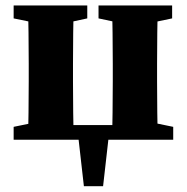

<svg xmlns="http://www.w3.org/2000/svg" viewBox="-20 -503 673 691"><path d="M29.1 0H163.1V-66.5H126.5L29.1 -46.5V0ZM29.1 -436.8 126.5 -416.8H201.3L294.1 -436.8V-483.4H29.1V-436.8ZM80.4 0H245.7C243.7 -45 242.7 -147.4 242.7 -210V-273.4C242.7 -335.9 243.7 -438.4 245.7 -483.4H80.4C82.4 -438.4 83.4 -335.9 83.4 -273.4V-210C83.4 -147.4 82.4 -45 80.4 0ZM163.1 0H470.9V-52.8H163.1V0ZM281.9 167.2H351L374.8 -42.8H258.1L281.9 167.2ZM334.6 -436.8 429 -416.8H503.9L599.5 -436.8V-483.4H334.6V-436.8ZM382.9 0H548.3C546.3 -45 545.3 -147.4 545.3 -210V-273.4C545.3 -335.9 546.3 -438.4 548.3 -483.4H382.9C384.9 -438.4 385.9 -335.9 385.9 -273.4V-210C385.9 -147.4 384.9 -45 382.9 0ZM469.5 0H603.4V-46.5L506.1 -66.5H469.5V0Z"/></svg>

Font: Source Serif Variable
Style: Regular
Weight: 389
Designer: Frank Grießhammer
Foundry: Adobe Systems Incorporated
Version: Version 3.001;hotconv 1.0.111;makeotfexe 2.5.65597